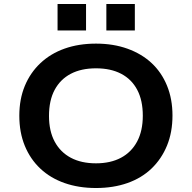

<svg xmlns="http://www.w3.org/2000/svg" viewBox="-20 -934 964 964"><path d="M462 10Q375 10 304 -15Q233 -40 182.5 -87.5Q132 -135 104.5 -202Q77 -269 77 -353Q77 -436 104.5 -502.5Q132 -569 183 -617Q234 -665 304.5 -690Q375 -715 462 -715Q549 -715 620 -689.5Q691 -664 741 -617.5Q791 -571 818.5 -504Q846 -437 846 -354Q846 -270 818.5 -203Q791 -136 741 -88Q691 -40 620 -15Q549 10 462 10ZM462 -114Q535 -114 587.5 -142Q640 -170 668.5 -223.5Q697 -277 697 -353Q697 -430 669 -483Q641 -536 588.5 -563.5Q536 -591 462 -591Q388 -591 335.5 -563.5Q283 -536 254.5 -483Q226 -430 226 -352Q226 -276 254.5 -223Q283 -170 335.5 -142Q388 -114 462 -114ZM514 -781V-914H657V-781ZM269 -781V-914H412V-781Z"/></svg>

Font: Nunito Sans 7pt SemiExpanded
Style: Bold
Weight: 700
Width: 6
Designer: Vernon Adams
Foundry: Vernon Adams
Version: Version 3.101;gftools[0.9.27]